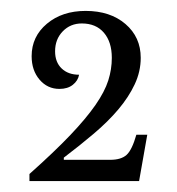

<svg xmlns="http://www.w3.org/2000/svg" viewBox="-20 -800 325 352"><path d="M97 -507H182Q202 -507 212 -516Q222 -525 230 -553H250L235 -468H34V-481Q80 -522 109 -552.5Q138 -583 155 -607.5Q172 -632 178.5 -652.5Q185 -673 185 -694Q185 -723 170.5 -740Q156 -757 130 -757Q109 -757 95 -742.5Q81 -728 81 -706Q81 -686 93 -674.5Q105 -663 125 -663Q123 -652 113.5 -644.5Q104 -637 89 -637Q67 -637 52.5 -654Q38 -671 38 -697Q38 -733 66 -756.5Q94 -780 137 -780Q182 -780 210 -756Q238 -732 238 -694Q238 -669 227 -645.5Q216 -622 197 -599.5Q178 -577 152 -555Q126 -533 97 -511Z"/></svg>

Font: SVN-Libre Baskerville
Style: Regular
Weight: 400
Designer: Pablo Impallari, Rodrigo Fuenzalida
Foundry: Pablo Impallari, Rodrigo Fuenzalida
Version: Version 1.000; ttfautohint (v1.8.4)